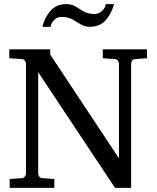

<svg xmlns="http://www.w3.org/2000/svg" viewBox="-20 -910 761 930"><path d="M691.9 -627.9 636.2 -624Q625.5 -623.5 620.4 -616.5Q615.2 -609.4 615.2 -602.1V0H537.1L165 -560.1V-68.8Q165 -61.5 170.2 -54.7Q175.3 -47.9 186 -46.9L243.2 -43V0H26.9V-43L84 -46.9Q94.7 -47.9 100.3 -54.7Q106 -61.5 106 -68.8V-602.1Q106 -609.4 100.3 -616.5Q94.7 -623.5 84 -624L24.9 -627.9V-670.9H223.1V-646L556.2 -143.1V-602.1Q556.2 -609.4 550.8 -616.5Q545.4 -623.5 535.2 -624L478 -627.9V-670.9H691.9ZM532.2 -890.1Q521 -846.2 492.9 -813.2Q464.8 -780.3 416 -780.3Q389.6 -780.3 370.6 -792.2Q351.6 -804.2 330.6 -816.2Q309.6 -828.1 276.9 -828.1Q256.8 -828.1 242.2 -813.2Q227.5 -798.3 225.1 -780.3H185.1Q196.3 -824.7 224.4 -857.4Q252.4 -890.1 301.3 -890.1Q327.6 -890.1 346.4 -878.2Q365.2 -866.2 386 -854.2Q406.7 -842.3 439 -842.3Q459 -842.3 474.6 -857.2Q490.2 -872.1 492.2 -890.1Z"/></svg>

Font: Charis
Style: Regular
Weight: 400
Designer: Walt Agee, Miriam Martin, Annie Olsen, Victor Gaultney, Lorna Priest, Alan Ward, Bob Hallissy, Martin Hosken, Sharon Cor
Foundry: SIL Global
Version: Version 7.000